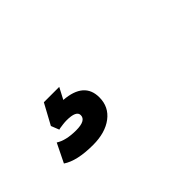

<svg xmlns="http://www.w3.org/2000/svg" viewBox="-16 -210 634 634"><g transform="rotate(-45 301.0 107.5)"><path d="M68.8 189.9 101.1 124Q127.4 141.1 174.8 141.1Q221.2 141.1 221.2 116.2Q221.2 95.2 175.8 95.2Q168 95.2 158.2 96.4Q148.4 97.7 142.6 98.6L137.2 100.1L126 71.8L165 0H236.8L215.8 40Q306.2 46.9 306.2 118.2Q306.2 162.6 271.7 188.7Q237.3 214.8 180.2 214.8Q105.5 214.8 68.8 189.9Z"/></g></svg>

Font: Cooper Hewitt
Style: Bold Italic
Weight: 712
Designer: Village Type and Design LLC
Foundry: Cooper Hewitt Smithsonian Design Museum
Version: 1.000